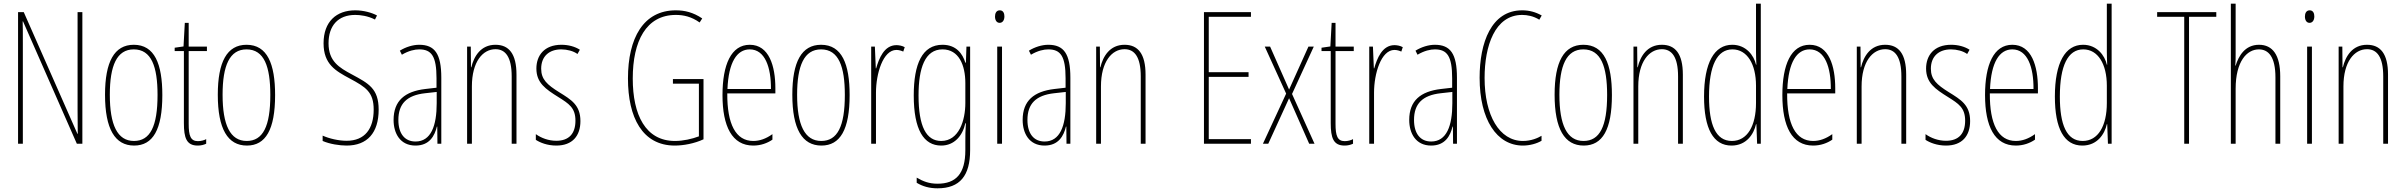

<svg xmlns="http://www.w3.org/2000/svg" viewBox="-20 -780 13049 1042"><path d="M427 0V-714H401V-181C401 -152 402 -99 402 -54H400L109 -714H78V0H104V-548C104 -604 104 -637 103 -664H105L397 0Z M861 -264C861 -433 819 -537 706 -537C600 -537 550 -444 550 -266C550 -80 604 10 708 10C810 10 861 -77 861 -264ZM576 -266C576 -424 614 -512 706 -512C802 -512 835 -418 835 -265C835 -94 795 -15 707 -15C617 -15 576 -102 576 -266Z M1054 -14C1014 -14 1004 -44 1004 -108V-503H1103V-527H1004V-656H983L976 -528L928 -521V-503H978V-112C978 -32 992 10 1053 10C1072 10 1086 6 1099 0V-25C1089 -19 1071 -14 1054 -14Z M1473 -264C1473 -433 1431 -537 1318 -537C1212 -537 1162 -444 1162 -266C1162 -80 1216 10 1320 10C1422 10 1473 -77 1473 -264ZM1188 -266C1188 -424 1226 -512 1318 -512C1414 -512 1447 -418 1447 -265C1447 -94 1407 -15 1319 -15C1229 -15 1188 -102 1188 -266Z M2035 -185C2035 -299 1981 -327 1890 -376C1821 -413 1763 -447 1763 -545C1763 -640 1814 -699 1908 -699C1935 -699 1976 -694 2015 -674L2026 -696C1999 -711 1953 -724 1908 -724C1806 -724 1736 -663 1736 -545C1736 -431 1802 -395 1878 -354C1966 -307 2008 -280 2008 -185C2008 -82 1961 -16 1861 -16C1818 -16 1766 -28 1731 -44V-15C1770 2 1823 10 1861 10C1973 10 2035 -59 2035 -185Z M2255 -537C2221 -537 2182 -525 2150 -505L2161 -483C2198 -505 2231 -512 2255 -512C2322 -512 2349 -475 2349 -355V-304L2288 -297C2178 -284 2116 -234 2116 -129C2116 -57 2151 10 2235 10C2311 10 2339 -43 2351 -93H2353L2354 0H2375V-358C2375 -489 2339 -537 2255 -537ZM2287 -274 2350 -281V-220C2350 -97 2319 -12 2235 -12C2177 -12 2142 -54 2142 -129C2142 -217 2188 -263 2287 -274Z M2669 -537C2589 -537 2552 -474 2538 -415H2536L2535 -527H2515V0H2541V-311C2541 -445 2600 -513 2669 -513C2723 -513 2757 -471 2757 -365V0H2783V-375C2783 -488 2742 -537 2669 -537Z M3130 -123C3130 -210 3080 -239 3014 -280C2950 -320 2917 -349 2917 -407C2917 -475 2961 -512 3026 -512C3058 -512 3092 -503 3114 -487L3127 -510C3101 -527 3065 -537 3027 -537C2934 -537 2891 -479 2891 -408C2891 -330 2942 -296 3009 -254C3068 -217 3103 -195 3103 -125C3103 -56 3069 -16 2999 -16C2957 -16 2917 -31 2888 -52V-21C2911 -6 2950 10 2999 10C3087 10 3130 -43 3130 -123Z M3632 -351V-326H3773V-40C3736 -26 3688 -15 3643 -15C3483 -15 3414 -157 3414 -354C3414 -556 3486 -699 3648 -699C3689 -699 3732 -690 3777 -658L3791 -680C3742 -713 3696 -724 3648 -724C3472 -724 3388 -574 3388 -354C3388 -143 3466 10 3642 10C3689 10 3749 -1 3798 -24V-351Z M4049 -537C3948 -537 3901 -429 3901 -264C3901 -94 3953 10 4068 10C4109 10 4144 -3 4172 -22V-52C4137 -27 4103 -15 4068 -15C3973 -15 3926 -106 3927 -273H4188V-301C4188 -421 4154 -537 4049 -537ZM4049 -512C4132 -512 4165 -414 4164 -297H3928C3934 -442 3979 -512 4049 -512Z M4591 -264C4591 -433 4549 -537 4436 -537C4330 -537 4280 -444 4280 -266C4280 -80 4334 10 4438 10C4540 10 4591 -77 4591 -264ZM4306 -266C4306 -424 4344 -512 4436 -512C4532 -512 4565 -418 4565 -265C4565 -94 4525 -15 4437 -15C4347 -15 4306 -102 4306 -266Z M4845 -535C4778 -535 4750 -462 4735 -409H4733L4728 -527H4708V0H4734V-277C4734 -380 4772 -509 4845 -509C4859 -509 4874 -504 4882 -500L4890 -524C4876 -532 4858 -535 4845 -535Z M5095 -537C4985 -537 4939 -433 4939 -262C4939 -76 4993 10 5088 10C5159 10 5204 -43 5219 -111H5222C5219 -70 5219 -43 5219 -12V35C5219 163 5168 217 5068 217C5023 217 4991 205 4955 184V212C4988 232 5025 242 5068 242C5190 242 5245 173 5245 35V-527H5225L5222 -440H5219C5204 -489 5169 -537 5095 -537ZM5095 -512C5184 -512 5219 -426 5219 -329V-221C5219 -126 5184 -15 5088 -15C5007 -15 4965 -93 4965 -262C4965 -411 5000 -512 5095 -512Z M5406 -724C5386 -724 5380 -706 5380 -690C5380 -672 5388 -656 5405 -656C5421 -656 5431 -670 5431 -691C5431 -707 5425 -724 5406 -724ZM5418 -527H5392V0H5418Z M5669 -537C5635 -537 5596 -525 5564 -505L5575 -483C5612 -505 5645 -512 5669 -512C5736 -512 5763 -475 5763 -355V-304L5702 -297C5592 -284 5530 -234 5530 -129C5530 -57 5565 10 5649 10C5725 10 5753 -43 5765 -93H5767L5768 0H5789V-358C5789 -489 5753 -537 5669 -537ZM5701 -274 5764 -281V-220C5764 -97 5733 -12 5649 -12C5591 -12 5556 -54 5556 -129C5556 -217 5602 -263 5701 -274Z M6083 -537C6003 -537 5966 -474 5952 -415H5950L5949 -527H5929V0H5955V-311C5955 -445 6014 -513 6083 -513C6137 -513 6171 -471 6171 -365V0H6197V-375C6197 -488 6156 -537 6083 -537Z M6769 0V-25H6540V-363H6756V-388H6540V-689H6769V-714H6514V0Z M6960 -272 6834 0H6863L6976 -247L7085 0H7114L6992 -270L7110 -527H7081L6976 -294L6873 -527H6844Z M7278 -14C7238 -14 7228 -44 7228 -108V-503H7327V-527H7228V-656H7207L7200 -528L7152 -521V-503H7202V-112C7202 -32 7216 10 7277 10C7296 10 7310 6 7323 0V-25C7313 -19 7295 -14 7278 -14Z M7548 -535C7481 -535 7453 -462 7438 -409H7436L7431 -527H7411V0H7437V-277C7437 -380 7475 -509 7548 -509C7562 -509 7577 -504 7585 -500L7593 -524C7579 -532 7561 -535 7548 -535Z M7767 -537C7733 -537 7694 -525 7662 -505L7673 -483C7710 -505 7743 -512 7767 -512C7834 -512 7861 -475 7861 -355V-304L7800 -297C7690 -284 7628 -234 7628 -129C7628 -57 7663 10 7747 10C7823 10 7851 -43 7863 -93H7865L7866 0H7887V-358C7887 -489 7851 -537 7767 -537ZM7799 -274 7862 -281V-220C7862 -97 7831 -12 7747 -12C7689 -12 7654 -54 7654 -129C7654 -217 7700 -263 7799 -274Z M8241 -699C8268 -699 8302 -693 8334 -673L8347 -696C8313 -715 8279 -724 8241 -724C8073 -724 8010 -548 8010 -358C8010 -131 8103 10 8245 10C8283 10 8321 -1 8346 -16V-43C8326 -31 8290 -15 8245 -15C8117 -15 8037 -154 8037 -357C8037 -529 8092 -699 8241 -699Z M8728 -264C8728 -433 8686 -537 8573 -537C8467 -537 8417 -444 8417 -266C8417 -80 8471 10 8575 10C8677 10 8728 -77 8728 -264ZM8443 -266C8443 -424 8481 -512 8573 -512C8669 -512 8702 -418 8702 -265C8702 -94 8662 -15 8574 -15C8484 -15 8443 -102 8443 -266Z M8999 -537C8919 -537 8882 -474 8868 -415H8866L8865 -527H8845V0H8871V-311C8871 -445 8930 -513 8999 -513C9053 -513 9087 -471 9087 -365V0H9113V-375C9113 -488 9072 -537 8999 -537Z M9377 10C9458 10 9498 -52 9510 -106H9512L9516 0H9536V-760H9510V-497C9510 -475 9511 -454 9512 -429H9510C9499 -479 9456 -537 9381 -537C9284 -537 9228 -440 9228 -256C9228 -82 9278 10 9377 10ZM9379 -15C9291 -15 9255 -104 9255 -256C9255 -424 9299 -512 9382 -512C9462 -512 9510 -432 9510 -315V-221C9510 -97 9463 -15 9379 -15Z M9801 -537C9700 -537 9653 -429 9653 -264C9653 -94 9705 10 9820 10C9861 10 9896 -3 9924 -22V-52C9889 -27 9855 -15 9820 -15C9725 -15 9678 -106 9679 -273H9940V-301C9940 -421 9906 -537 9801 -537ZM9801 -512C9884 -512 9917 -414 9916 -297H9680C9686 -442 9731 -512 9801 -512Z M10211 -537C10131 -537 10094 -474 10080 -415H10078L10077 -527H10057V0H10083V-311C10083 -445 10142 -513 10211 -513C10265 -513 10299 -471 10299 -365V0H10325V-375C10325 -488 10284 -537 10211 -537Z M10672 -123C10672 -210 10622 -239 10556 -280C10492 -320 10459 -349 10459 -407C10459 -475 10503 -512 10568 -512C10600 -512 10634 -503 10656 -487L10669 -510C10643 -527 10607 -537 10569 -537C10476 -537 10433 -479 10433 -408C10433 -330 10484 -296 10551 -254C10610 -217 10645 -195 10645 -125C10645 -56 10611 -16 10541 -16C10499 -16 10459 -31 10430 -52V-21C10453 -6 10492 10 10541 10C10629 10 10672 -43 10672 -123Z M10901 -537C10800 -537 10753 -429 10753 -264C10753 -94 10805 10 10920 10C10961 10 10996 -3 11024 -22V-52C10989 -27 10955 -15 10920 -15C10825 -15 10778 -106 10779 -273H11040V-301C11040 -421 11006 -537 10901 -537ZM10901 -512C10984 -512 11017 -414 11016 -297H10780C10786 -442 10831 -512 10901 -512Z M11281 10C11362 10 11402 -52 11414 -106H11416L11420 0H11440V-760H11414V-497C11414 -475 11415 -454 11416 -429H11414C11403 -479 11360 -537 11285 -537C11188 -537 11132 -440 11132 -256C11132 -82 11182 10 11281 10ZM11283 -15C11195 -15 11159 -104 11159 -256C11159 -424 11203 -512 11286 -512C11366 -512 11414 -432 11414 -315V-221C11414 -97 11367 -15 11283 -15Z M11860 0V-689H12008V-714H11687V-689H11834V0Z M12113 -492V-760H12087V0H12113V-298C12113 -447 12174 -512 12239 -512C12291 -512 12329 -472 12329 -360V0H12355V-366C12355 -481 12314 -537 12240 -537C12163 -537 12129 -475 12113 -424H12111C12113 -446 12113 -461 12113 -492Z M12515 -724C12495 -724 12489 -706 12489 -690C12489 -672 12497 -656 12514 -656C12530 -656 12540 -670 12540 -691C12540 -707 12534 -724 12515 -724ZM12527 -527H12501V0H12527Z M12826 -537C12746 -537 12709 -474 12695 -415H12693L12692 -527H12672V0H12698V-311C12698 -445 12757 -513 12826 -513C12880 -513 12914 -471 12914 -365V0H12940V-375C12940 -488 12899 -537 12826 -537Z"/></svg>

Font: Noto Sans Georgian ExtraCondensed Thin
Style: Regular
Weight: 100
Width: 2
Designer: Monotype Design Team, Akaki Razmadze
Foundry: Google LLC
Version: Version 2.005